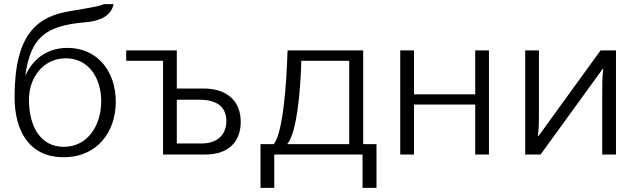

<svg xmlns="http://www.w3.org/2000/svg" viewBox="-20 -742 3065 922"><path d="M119 -263C119 -370 188 -462 296 -462C406 -462 466 -367 466 -256C466 -142 403 -37 286 -37C171 -37 119 -140 119 -263ZM50 -276C50 -114 120 13 285 13C449 13 536 -111 536 -253C536 -402 446 -512 304 -512C217 -512 144 -469 104 -383L102 -384C129 -560 194 -618 389 -635C485 -643 516 -681 526 -722H478C461 -713 421 -706 319 -689C162 -664 50 -583 50 -276Z M940 -263C1023 -263 1067 -227 1067 -161C1067 -93 1022 -53 947 -53H829V-263ZM763 -450V0H966C1075 0 1136 -59 1136 -157C1136 -258 1069 -317 957 -317H829V-500H586V-450Z M1359 -50C1393 -88 1416 -214 1425 -396L1427 -450H1657V-50ZM1231 160H1297V0H1721V160H1788V-50H1724V-500H1361L1358 -429C1350 -256 1330 -94 1295 -50H1231Z M1902 0H1968V-240H2262V0H2328V-500H2262V-289H1968V-500H1902Z M2502 0H2576L2874 -411H2877C2872 -370 2872 -347 2872 -306V0H2938V-500H2864L2566 -89H2563C2568 -130 2568 -153 2568 -194V-500H2502Z"/></svg>

Font: Perun Light
Style: Regular
Weight: 300
Foundry: Copyright (c) Stefan Peev, Context Ltd, 2016
Version: Version 1.089